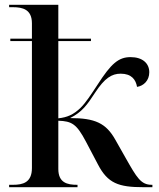

<svg xmlns="http://www.w3.org/2000/svg" viewBox="-20 -780 662 800"><path d="M18 0H303V-10H301C261 -10 223 -18 223 -76V-277C279 -275 299 -264 338 -190L388 -95C429 -16 474 0 578 0H615V-10H612C567 -10 550 -40 504 -121L461 -197C422 -267 376 -288 272 -288C323 -314 343 -343 377 -395C416 -454 445 -473 483 -473C528 -473 546 -448 551 -418C578 -422 602 -444 602 -479C602 -516 574 -542 524 -542C474 -542 443 -515 387 -428C358 -384 338 -353 316 -331C286 -302 260 -291 223 -287V-609H359V-619H223V-760H18V-750H34C74 -750 113 -741 113 -683V-619H23V-609H113V-80C113 -19 75 -10 34 -10H18Z"/></svg>

Font: Noto Serif Display Medium
Style: Regular
Weight: 500
Designer: Monotype Design Team
Foundry: Monotype Imaging Inc.
Version: Version 2.009